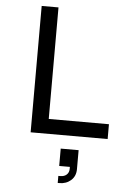

<svg xmlns="http://www.w3.org/2000/svg" viewBox="-63 -746 743 1058"><g transform="rotate(5 309.0 -217.0)"><path d="M124 -699H217V-82H550V0H124ZM297 171V75H396V180Q396 219 370 242Q344 265 306 265H297V226H308Q330 226 343 214Q356 202 356 182V171Z"/></g></svg>

Font: Fragment Mono
Style: Regular
Weight: 400
Monospace: yes
Designer: Wei Huang based on Nimbus Sans by URW Studio, based on Helvetica by Max Miedinger.
Foundry: Wei Huang
Version: Version 1.021; ttfautohint (v1.8.4.7-5d5b)